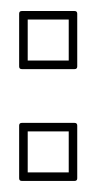

<svg xmlns="http://www.w3.org/2000/svg" viewBox="-20 -321 162 352"><path d="M15.1 -90.8Q15.1 -95.7 20 -95.7H116.7Q121.6 -95.7 121.6 -90.8V5.9Q121.6 10.7 116.7 10.7H20Q15.1 10.7 15.1 5.9ZM15.1 -295.9Q15.1 -300.8 20 -300.8H116.7Q121.6 -300.8 121.6 -295.9V-199.2Q121.6 -194.3 116.7 -194.3H20Q15.1 -194.3 15.1 -199.2ZM30.8 -210H106V-285.2H30.8ZM30.8 -4.9H106V-80.1H30.8Z"/></svg>

Font: Fibel Sued Kontur LRS
Style: Regular
Weight: 400
Designer: Peter Wiegel
Foundry: Peter Wiegel
Version: Version 000.000